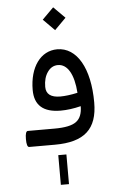

<svg xmlns="http://www.w3.org/2000/svg" viewBox="-68 -889 711 1183"><g transform="rotate(-5 287.5 -297.0)"><path d="M259.3 249.5H309.6V65.9H259.3ZM307.1 -703.1 377.4 -773.9 307.1 -844.2 236.8 -773.9ZM85.4 -99.1C74.7 -99.1 69.3 -82.5 69.3 -49.8C69.3 -16.6 74.7 0 85.4 0H244.1C427.2 0 508.3 -73.7 508.3 -238.3C508.3 -449.7 431.2 -584.5 309.1 -584.5C206.5 -584.5 137.2 -488.8 137.2 -347.7C137.2 -253.4 190.9 -206.1 298.3 -206.1C336.9 -206.1 378.4 -211.4 423.3 -222.7C423.3 -177.7 410.6 -146 385.3 -127.4C359.9 -108.4 315.4 -99.1 251.5 -99.1ZM410.6 -306.6C368.7 -297.4 333 -293 303.7 -293C245.1 -293 215.8 -315.4 215.8 -360.4C215.8 -397.5 224.1 -427.7 241.2 -451.7C257.8 -475.6 279.3 -487.3 305.2 -487.3C364.3 -487.3 402.8 -421.4 410.6 -306.6Z"/></g></svg>

Font: Estedad Medium
Style: Regular
Weight: 500
Designer: Amin Abedi
Version: Version 7.3